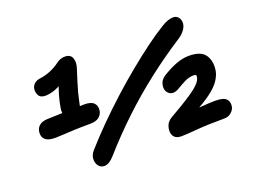

<svg xmlns="http://www.w3.org/2000/svg" viewBox="-110 -958 1609 1221"><g transform="rotate(-20 694.0 -347.0)"><path d="M336 -332Q300 -332 284 -357.5Q268 -383 275 -420Q282 -463 294.5 -504.5Q307 -546 322 -585L348 -581Q318 -553 280 -539Q242 -525 212 -525Q178 -525 166.5 -547Q155 -569 159 -592Q162 -610 176.5 -623.5Q191 -637 219 -641Q253 -645 289 -660Q325 -675 351 -695Q364 -705 378.5 -711Q393 -717 411 -717Q450 -717 460.5 -686.5Q471 -656 457 -617Q442 -570 431.5 -536Q421 -502 414 -476.5Q407 -451 402.5 -428Q398 -405 392 -379Q387 -354 373 -343Q359 -332 336 -332ZM181 -252Q140 -252 121 -263.5Q102 -275 97 -292.5Q92 -310 96 -329Q101 -353 121.5 -367.5Q142 -382 183 -382Q201 -382 231 -383.5Q261 -385 295.5 -386Q330 -387 363.5 -388Q397 -389 425 -389Q470 -389 488.5 -369.5Q507 -350 502 -318Q498 -293 477.5 -276.5Q457 -260 415 -260Q351 -260 305.5 -258Q260 -256 230 -254Q200 -252 181 -252ZM411 23Q387 23 372.5 4Q358 -15 359 -42.5Q360 -70 382 -95Q442 -163 510.5 -231.5Q579 -300 651.5 -366Q724 -432 796.5 -491.5Q869 -551 936 -601Q1003 -651 1062 -687Q1086 -702 1106 -709Q1126 -716 1143 -716Q1164 -716 1176.5 -702.5Q1189 -689 1190.5 -667Q1192 -645 1176.5 -620.5Q1161 -596 1127 -574Q1009 -498 897 -411Q785 -324 680.5 -225.5Q576 -127 478 -16Q461 3 444 13Q427 23 411 23ZM935 13Q900 13 885.5 -7.5Q871 -28 876 -60Q881 -86 893 -100Q905 -114 917 -121Q987 -161 1032.5 -189.5Q1078 -218 1104 -238.5Q1130 -259 1142 -275Q1154 -291 1157 -308Q1162 -325 1142 -325Q1108 -325 1078 -309.5Q1048 -294 1024 -279.5Q1000 -265 983 -265Q957 -265 943 -285Q929 -305 934 -332Q937 -350 946.5 -363.5Q956 -377 972 -387Q1022 -418 1067 -435Q1112 -452 1154 -452Q1236 -452 1264.5 -409Q1293 -366 1282 -302Q1276 -272 1255 -240.5Q1234 -209 1187 -173.5Q1140 -138 1057 -95L1039 -125Q1052 -122 1065 -121Q1078 -120 1090 -120Q1112 -120 1144 -123Q1176 -126 1216 -126Q1270 -126 1288.5 -106Q1307 -86 1301 -54Q1297 -34 1278 -17Q1259 0 1230 0Q1116 0 1041.5 6.5Q967 13 935 13Z"/></g></svg>

Font: Shantell Sans
Style: Bold Italic
Weight: 700
Italic angle: -11°
Designer: Stephen Nixon, Anya Danilova, Shantell Martin
Foundry: Arrow Type
Version: Version 1.011;[c5ecc13dd]